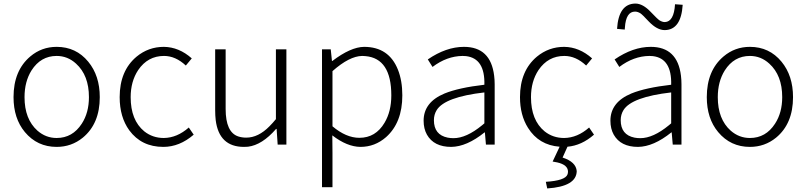

<svg xmlns="http://www.w3.org/2000/svg" viewBox="-20 -809 4512 1074"><path d="M296.9 12.7Q188.5 12.7 119.1 -70.3Q55.7 -146.5 55.7 -265.6Q55.7 -414.1 149.4 -493.2Q212.9 -546.9 296.9 -546.9Q405.3 -546.9 473.6 -463.9Q538.1 -385.7 538.1 -265.6Q538.1 -117.2 443.4 -39.1Q379.9 12.7 296.9 12.7ZM296.9 -37.1Q385.7 -37.1 437.5 -117.2Q477.5 -178.7 477.5 -265.6Q477.5 -387.7 405.3 -453.1Q358.4 -496.1 296.9 -496.1Q208 -496.1 156.2 -415Q117.2 -352.5 117.2 -265.6Q117.2 -142.6 189.5 -78.1Q236.3 -37.1 296.9 -37.1Z M893.6 12.7Q771.5 12.7 703.1 -80.1Q649.4 -154.3 649.4 -265.6Q649.4 -413.1 744.1 -492.2Q810.5 -546.9 896.5 -546.9Q981.4 -545.9 1052.7 -482.4L1019.5 -442.4Q961.9 -496.1 897.5 -496.1Q806.6 -496.1 752.9 -417Q710.9 -353.5 710.9 -265.6Q710.9 -136.7 787.1 -74.2Q834 -37.1 896.5 -37.1Q970.7 -38.1 1036.1 -95.7L1063.5 -55.7Q984.4 12.7 893.6 12.7Z M1344.7 12.7Q1205.1 12.7 1186.5 -137.7Q1183.6 -163.1 1183.6 -192.4V-533.2H1242.2V-199.2Q1242.2 -69.3 1312.5 -45.9Q1333 -39.1 1357.4 -39.1Q1424.8 -39.1 1487.3 -102.5Q1504.9 -120.1 1523.4 -142.6V-533.2H1582V0H1533.2L1527.3 -87.9H1524.4Q1446.3 2 1367.2 11.7Q1355.5 12.7 1344.7 12.7Z M1781.2 238.3V-533.2H1830.1L1836.9 -467.8H1838.9Q1941.4 -545.9 2016.6 -546.9Q2155.3 -546.9 2206.1 -418.9Q2230.5 -357.4 2230.5 -275.4Q2230.5 -123 2139.6 -42Q2077.1 12.7 1996.1 12.7Q1920.9 11.7 1838.9 -51.8L1839.8 45.9V238.3ZM1990.2 -38.1Q2081.1 -38.1 2130.9 -122.1Q2168.9 -185.5 2168.9 -275.4Q2168.9 -482.4 2024.4 -495.1Q2014.6 -496.1 2005.9 -496.1Q1934.6 -495.1 1839.8 -411.1V-102.5Q1916 -38.1 1990.2 -38.1Z M2503.9 12.7Q2407.2 12.7 2368.2 -55.7Q2349.6 -88.9 2349.6 -133.8Q2349.6 -237.3 2466.8 -286.1Q2545.9 -318.4 2689.5 -335Q2693.4 -482.4 2586.9 -495.1Q2577.1 -496.1 2567.4 -496.1Q2479.5 -495.1 2399.4 -434.6L2373 -476.6Q2475.6 -546.9 2575.2 -546.9Q2724.6 -546.9 2744.1 -385.7Q2747.1 -362.3 2747.1 -337.9V0H2698.2L2692.4 -68.4H2690.4Q2590.8 11.7 2503.9 12.7ZM2516.6 -36.1Q2588.9 -36.1 2676.8 -108.4Q2683.6 -114.3 2689.5 -119.1V-292Q2468.8 -266.6 2422.9 -193.4Q2407.2 -168 2407.2 -136.7Q2407.2 -54.7 2484.4 -39.1Q2500 -36.1 2516.6 -36.1Z M3154.3 11.7 3127 72.3Q3202.1 96.7 3206.1 148.4Q3204.1 234.4 3041 245.1L3033.2 208Q3141.6 201.2 3154.3 167Q3157.2 159.2 3157.2 151.4Q3157.2 113.3 3097.7 99.6Q3085 96.7 3071.3 94.7L3110.4 11.7Q2994.1 2.9 2933.6 -93.8Q2888.7 -165 2888.7 -265.6Q2888.7 -413.1 2983.4 -492.2Q3049.8 -546.9 3135.7 -546.9Q3220.7 -545.9 3292 -482.4L3258.8 -442.4Q3201.2 -496.1 3136.7 -496.1Q3045.9 -496.1 2992.2 -417Q2950.2 -353.5 2950.2 -265.6Q2950.2 -136.7 3026.4 -74.2Q3073.2 -37.1 3135.7 -37.1Q3210 -38.1 3275.4 -95.7L3302.7 -55.7Q3233.4 4.9 3154.3 11.7Z M3548.8 12.7Q3452.1 12.7 3413.1 -55.7Q3394.5 -88.9 3394.5 -133.8Q3394.5 -237.3 3511.7 -286.1Q3590.8 -318.4 3734.4 -335Q3738.3 -482.4 3631.8 -495.1Q3622.1 -496.1 3612.3 -496.1Q3524.4 -495.1 3444.3 -434.6L3418 -476.6Q3520.5 -546.9 3620.1 -546.9Q3769.5 -546.9 3789.1 -385.7Q3792 -362.3 3792 -337.9V0H3743.2L3737.3 -68.4H3735.4Q3635.7 11.7 3548.8 12.7ZM3561.5 -36.1Q3633.8 -36.1 3721.7 -108.4Q3728.5 -114.3 3734.4 -119.1V-292Q3513.7 -266.6 3467.8 -193.4Q3452.1 -168 3452.1 -136.7Q3452.1 -54.7 3529.3 -39.1Q3544.9 -36.1 3561.5 -36.1ZM3698.2 -640.6Q3655.3 -640.6 3609.4 -688.5Q3573.2 -727.5 3562.5 -734.4Q3546.9 -744.1 3532.2 -744.1Q3481.4 -744.1 3475.6 -655.3Q3474.6 -649.4 3474.6 -643.6L3431.6 -647.5Q3440.4 -788.1 3534.2 -789.1Q3576.2 -789.1 3621.1 -741.2Q3657.2 -703.1 3668.9 -695.3Q3684.6 -685.5 3699.2 -685.5Q3750 -687.5 3755.9 -785.2L3798.8 -782.2Q3790 -641.6 3698.2 -640.6Z M4174.8 12.7Q4066.4 12.7 3997.1 -70.3Q3933.6 -146.5 3933.6 -265.6Q3933.6 -414.1 4027.3 -493.2Q4090.8 -546.9 4174.8 -546.9Q4283.2 -546.9 4351.6 -463.9Q4416 -385.7 4416 -265.6Q4416 -117.2 4321.3 -39.1Q4257.8 12.7 4174.8 12.7ZM4174.8 -37.1Q4263.7 -37.1 4315.4 -117.2Q4355.5 -178.7 4355.5 -265.6Q4355.5 -387.7 4283.2 -453.1Q4236.3 -496.1 4174.8 -496.1Q4085.9 -496.1 4034.2 -415Q3995.1 -352.5 3995.1 -265.6Q3995.1 -142.6 4067.4 -78.1Q4114.3 -37.1 4174.8 -37.1Z"/></svg>

Font: Taipei Sans TC Beta Light
Style: Regular
Weight: 300
Designer: JT Foundry
Foundry: JT Foundry
Version: Version 1.000